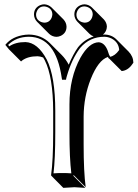

<svg xmlns="http://www.w3.org/2000/svg" viewBox="-20 -820 648 899"><path d="M328.1 -752Q328.1 -782.2 356 -795.4Q366.2 -799.8 376 -799.8Q395.5 -798.8 409.7 -785.6L466.3 -729Q480 -713.9 480.5 -695.3Q479.5 -672.4 461.9 -657.7Q466.3 -657.7 469.2 -658.2Q502.9 -657.7 525.4 -635.3L582 -578.6Q604 -555.7 604.5 -526.4Q584 -493.7 556.6 -488.3Q552.7 -487.8 549.8 -487.3L493.2 -543.9Q491.2 -544.9 489.7 -545.9Q487.3 -549.3 484.9 -553.2Q439.9 -538.1 404.8 -449.7Q372.1 -366.7 371.6 -274.4V-143.6Q371.6 -14.6 381.3 56.6L325.2 0L323.2 2.9L379.4 59.6Q377.4 59.6 328.6 56.6L276.4 59.6L220.2 2.9L219.2 0Q229 -68.4 229 -200.2V-299.8Q228.5 -460 189.9 -537.1Q185.5 -544.9 182.1 -550.8Q168.5 -556.2 155.8 -556.6Q110.4 -556.6 83.5 -536.6Q80.6 -534.2 78.6 -532.2L22 -588.9L4.9 -609.9Q36.6 -649.9 98.6 -657.2Q107.4 -658.2 115.2 -658.2Q173.8 -657.2 212.9 -618.7L269.5 -562Q288.1 -543 301.8 -517.1Q323.2 -567.9 345.7 -599.1Q375 -634.8 418.5 -649.4Q406.7 -653.8 398.9 -661.6L342.3 -718.3Q328.6 -732.9 328.1 -752ZM139.2 -752Q139.2 -782.2 167 -795.4Q177.2 -799.8 187 -799.8Q206.5 -798.8 220.7 -785.6L277.3 -729Q291 -713.9 291.5 -695.3Q291.5 -665 263.7 -651.9Q253.4 -647.5 243.7 -647.5Q224.1 -648.4 210 -661.6L153.3 -718.3Q139.6 -732.9 139.2 -752ZM238.8 -200.2Q238.8 -75.7 230.5 -8.3Q250 -9.8 272 -9.8Q295.4 -9.8 314 -8.3Q305.2 -79.1 305.2 -200.2V-331.1Q305.2 -456.1 356.9 -550.3Q397 -621.1 441.9 -622.1Q469.7 -620.6 484.4 -582.5V-582Q490.7 -561.5 495.6 -554.2Q518.1 -558.1 538.1 -585.9Q535.6 -622.1 502.4 -639.6Q486.3 -647.5 469.2 -647.9Q399.9 -647.9 355.5 -595.7Q354 -593.8 353.5 -592.8V-593.3Q315.4 -541 293.5 -465.3Q291.5 -459 290.5 -454.6L289.1 -446.8H270.5L269 -455.6Q241.2 -647 115.2 -647.9Q55.7 -647.5 18.1 -609.9L23.4 -603Q52.2 -623 99.1 -623Q156.2 -621.1 198.7 -541.5Q238.8 -461.9 238.8 -299.8ZM148.9 -752Q148.9 -726.6 173.3 -716.8Q180.7 -714.4 187 -713.9Q212.4 -713.9 222.2 -738.3Q224.6 -745.6 225.1 -752Q225.1 -777.3 200.7 -787.1Q193.4 -789.6 187 -790Q161.6 -790 151.9 -765.6Q148.9 -758.3 148.9 -752ZM337.9 -752Q337.9 -726.6 362.3 -716.8Q369.6 -714.4 376 -713.9Q401.4 -713.9 411.1 -738.3Q413.6 -745.6 414.1 -752Q414.1 -777.3 389.6 -787.1Q382.3 -789.6 376 -790Q350.6 -790 340.8 -765.6Q337.9 -758.3 337.9 -752Z"/></svg>

Font: Linux Biolinum Shadow O
Style: Regular
Weight: 400
Designer: Philipp H. Poll
Foundry: Philipp H. Poll
Version: Version 1.0.4